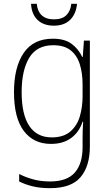

<svg xmlns="http://www.w3.org/2000/svg" viewBox="-20 -741 571 1002"><path d="M256 -539Q318 -539 354 -512Q390 -485 409 -444H412L418 -529H449V24Q449 126 400.5 183.5Q352 241 241 241Q190 241 151 231.5Q112 222 80 206V167Q113 184 153 195Q193 206 241 206Q330 206 370.5 159.5Q411 113 411 27V-12Q411 -36 411.5 -58Q412 -80 414 -106H411Q393 -51 351 -20.5Q309 10 246 10Q155 10 104 -58Q53 -126 53 -260Q53 -390 103.5 -464.5Q154 -539 256 -539ZM258 -505Q172 -505 132.5 -439.5Q93 -374 93 -260Q93 -143 133 -83.5Q173 -24 250 -24Q312 -24 347.5 -55Q383 -86 397 -135Q411 -184 411 -239V-299Q411 -359 396.5 -405.5Q382 -452 348.5 -478.5Q315 -505 258 -505ZM382 -721Q377 -668 346 -637.5Q315 -607 261 -607Q208 -607 176.5 -636.5Q145 -666 142 -721H172Q175 -683 197.5 -661.5Q220 -640 262 -640Q304 -640 326 -661.5Q348 -683 352 -721Z"/></svg>

Font: Noto Sans Kannada SemiCondensed ExtraLight
Style: Regular
Weight: 200
Width: 4
Designer: Jelle Bosma - Monotype Design Team
Foundry: Monotype Imaging Inc.
Version: Version 2.005; ttfautohint (v1.8.4.7-5d5b)